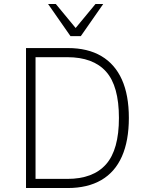

<svg xmlns="http://www.w3.org/2000/svg" viewBox="-20 -947 751 967"><path d="M111 0V-705H321Q422 -705 490.5 -664.5Q559 -624 594 -546Q629 -468 629 -353Q629 -238 594 -159Q559 -80 490 -40Q421 0 321 0ZM159 -46H319Q449 -46 514 -119.5Q579 -193 579 -353Q579 -514 514 -586.5Q449 -659 319 -659H159ZM335 -765 222 -927H261L361 -806L461 -927H500L387 -765Z"/></svg>

Font: Nunito Sans 7pt SemiCondensed ExtraLight
Style: Regular
Weight: 250
Width: 4
Designer: Vernon Adams
Foundry: Vernon Adams
Version: Version 3.101;gftools[0.9.27]